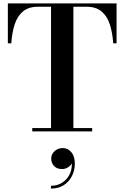

<svg xmlns="http://www.w3.org/2000/svg" viewBox="-20 -770 729 1125"><path d="M169 0V-19.5H279V-730.5H202.5Q147.5 -730.5 114.8 -703.2Q82 -676 66.2 -627.8Q50.5 -579.5 46 -516H26V-750H663V-516H643.5Q639 -579.5 623.2 -627.8Q607.5 -676 574.8 -703.2Q542 -730.5 487 -730.5H410V-19.5H520V0ZM278.5 335V318.5Q331.5 318.5 366.8 281.8Q402 245 401 187Q394 200.5 378.5 210.5Q363 220.5 344 220.5Q312.5 220.5 296.2 202.2Q280 184 280 159Q280 134 299.8 115.8Q319.5 97.5 348 97.5Q377 97.5 397.8 121.5Q418.5 145.5 418.5 188.5Q418.5 227.5 401.8 261Q385 294.5 353.8 314.8Q322.5 335 278.5 335Z"/></svg>

Font: Bodoni Moda SemiBold
Style: Regular
Weight: 600
Designer: Owen Earl
Foundry: indestructible type
Version: Version 2.005; ttfautohint (v1.8.4.7-5d5b)